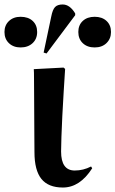

<svg xmlns="http://www.w3.org/2000/svg" viewBox="-92 -824 516 858"><path d="M189 14Q124 14 93 -24.5Q62 -63 62 -144Q62 -172 61.5 -214.5Q61 -257 61 -304.5Q61 -352 60.5 -396Q60 -440 60 -472Q60 -504 59 -515L192 -522L199 -516Q196 -467 192.5 -412.5Q189 -358 186.5 -306Q184 -254 182.5 -212.5Q181 -171 181 -147Q181 -62 242 -62Q280 -62 315 -80L320 -72Q265 14 189 14ZM116 -585 103 -589 137 -750Q143 -781 154 -792.5Q165 -804 188 -804Q220 -804 244 -764V-756ZM0 -612Q-32 -612 -52 -631Q-72 -650 -72 -681Q-72 -711 -52 -730Q-32 -749 0 -749Q34 -749 54 -730.5Q74 -712 74 -681Q74 -650 53.5 -631Q33 -612 0 -612ZM331 -612Q298 -612 278 -631Q258 -650 258 -681Q258 -712 278 -730.5Q298 -749 331 -749Q364 -749 384 -730.5Q404 -712 404 -681Q404 -651 384 -631.5Q364 -612 331 -612Z"/></svg>

Font: Literata 72pt SemiBold
Style: Regular
Weight: 600
Designer: Latin by Veronika Burian and Jose Scaglione. Greek by Irene Vlachou. Cyrillic by Vera Evstafieva.
Foundry: TypeTogether
Version: Version 3.002